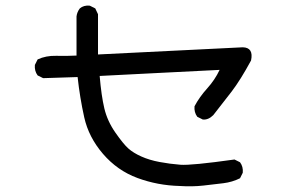

<svg xmlns="http://www.w3.org/2000/svg" viewBox="-20 -645 1040 680"><path d="M616.2 13.7Q538.1 11.7 466.8 -14.6Q395.5 -41 344.7 -100.1Q293.9 -159.2 278.3 -229.5Q262.7 -299.8 254.9 -372.1L132.8 -368.2L113.3 -377.9Q101.6 -393.6 103.5 -415L113.3 -434.6Q142.6 -448.2 178.7 -447.3Q214.8 -446.3 251 -448.2V-586.9Q252.9 -602.5 262.7 -615.2Q276.4 -627 297.9 -625L317.4 -615.2L327.1 -594.7V-452.1L839.8 -477.5Q878.9 -476.6 869.1 -430.7Q832 -362.3 800.8 -321.3Q769.5 -280.3 735.4 -237.3Q717.8 -219.7 698.2 -221.7L678.7 -231.4Q667 -247.1 668.9 -268.6Q686.5 -301.8 713.9 -332Q741.2 -362.3 757.8 -397.5Q647.5 -391.6 543 -386.7Q438.5 -381.8 333 -376Q338.9 -305.7 349.6 -260.7Q360.4 -215.8 388.7 -175.3Q417 -134.8 434.6 -119.1Q452.1 -103.5 480.5 -90.8Q508.8 -78.1 544.9 -71.3Q581.1 -64.5 619.1 -61.5Q657.2 -58.6 810.5 -80.1L830.1 -70.3Q841.8 -54.7 839.8 -33.2L830.1 -13.7Q802.7 0 771 3.9Q739.3 7.8 700.2 12.2Q661.1 16.6 616.2 13.7Z"/></svg>

Font: NaikaiFont
Style: Regular-Lite
Weight: 400
Version: Version 1.67